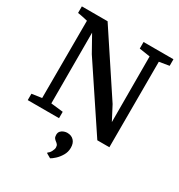

<svg xmlns="http://www.w3.org/2000/svg" viewBox="-229 -896 1230 1318"><g transform="rotate(30 386.5 -237.0)"><path d="M32.5 0V-50.5L111 -62L112 -675Q99.5 -678 86.2 -681Q73 -684 59.5 -686.5Q46 -689 32.5 -691V-743H236.5L550.5 -268L608 -158L607 -678L521.5 -691V-743H758.5V-691L680 -678L679.5 0H584L256 -492.5L183.5 -622L184 -61.5L280.5 -50.5V0ZM452.5 136Q452.5 169.5 436 197.2Q419.5 225 398.8 243.8Q378 262.5 365.5 269H364.5L330.5 249.5L329.5 243.5Q343.5 236 353.2 217.2Q363 198.5 363 185.5Q363 170.5 356.5 162.5Q350 154.5 342 149Q334 143.5 327.2 134.5Q320.5 125.5 320.5 108.5Q320.5 89.5 331 78.5Q341.5 67.5 355.5 63Q369.5 58.5 378.5 58.5H381.5Q413.5 58.5 433 78.8Q452.5 99 452.5 136Z"/></g></svg>

Font: Merriweather 28pt SemiBold
Style: Regular
Weight: 600
Version: Version 2.100